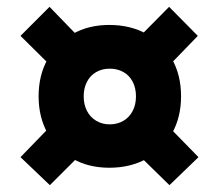

<svg xmlns="http://www.w3.org/2000/svg" viewBox="-20 -632 640 562"><path d="M300 -141Q239 -141 192.5 -167.5Q146 -194 119.5 -241.5Q93 -289 93 -350Q93 -412 119.5 -459Q146 -506 192.5 -532.5Q239 -559 300 -559Q362 -559 409.5 -532.5Q457 -506 483.5 -459Q510 -412 510 -350Q510 -289 483.5 -241.5Q457 -194 409.5 -167.5Q362 -141 300 -141ZM301 -268Q324 -268 341.5 -278.5Q359 -289 368.5 -307.5Q378 -326 378 -350Q378 -374 368.5 -392.5Q359 -411 341.5 -421Q324 -431 301 -431Q279 -431 261.5 -421Q244 -411 234.5 -392.5Q225 -374 225 -350Q225 -326 234.5 -307.5Q244 -289 261.5 -278.5Q279 -268 301 -268ZM134 -434 40 -527 125 -612 216 -518ZM126 -90 40 -172 135 -270 221 -185ZM476 -90 384 -180 469 -266 561 -172ZM469 -434 382 -518 475 -612 559 -527Z"/></svg>

Font: SUSE Thin ExtraBold
Style: Regular
Weight: 800
Version: Version 1.000